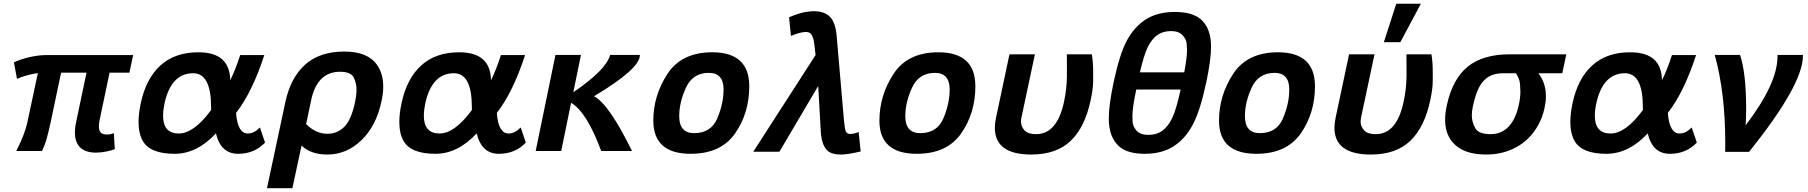

<svg xmlns="http://www.w3.org/2000/svg" viewBox="-20 -806 9652 1025"><path d="M491.2 8.8Q438.5 8.8 409.2 -17.8Q379.9 -44.4 379.9 -100.1Q379.9 -125 386.2 -153.8L441.9 -418H306.2L249 -147Q239.3 -102.5 229.5 -67.1Q219.7 -31.7 204.1 0H66.9Q112.8 -89.8 126 -152.8L182.1 -416Q111.3 -404.3 70.8 -384.8L54.2 -473.1Q87.4 -488.8 131.3 -499.5Q184.6 -512.2 230 -512.2H690.9L670.9 -418H564.9L512.2 -167Q507.8 -147.5 507.8 -131.8Q507.8 -106.9 519 -97.4Q530.3 -87.9 549.8 -87.9Q571.3 -87.9 587.9 -95.2L592.8 -9.8Q577.1 -2.9 547.4 2.9Q519 8.8 491.2 8.8Z M1251 15.1Q1158.7 15.1 1132.8 -93.8Q1030.8 15.1 912.6 15.1Q781.2 15.1 742.2 -53.7Q719.7 -93.8 719.7 -154.8Q719.7 -199.2 731.4 -254.9Q759.3 -386.2 836.4 -456.5Q913.6 -526.9 1039.6 -526.9Q1207 -526.9 1209 -377.4Q1237.8 -435.5 1262.2 -512.2H1391.1Q1326.7 -314 1240.2 -203.1Q1248.5 -93.3 1303.2 -93.3Q1336.4 -93.3 1367.7 -125.5L1395 -44.9Q1338.4 15.1 1251 15.1ZM934.6 -93.3Q1014.6 -93.3 1106.9 -218.3V-234.4Q1106.9 -415 1011.2 -415Q894 -415 858.4 -254.9Q850.6 -217.3 850.6 -188.5Q850.6 -93.3 934.6 -93.3Z M1541 198.7H1405.3L1503.4 -261.2Q1530.8 -390.1 1608.4 -460.4Q1686 -530.8 1818.4 -530.8Q1943.8 -530.8 1993.2 -459Q2025.9 -412.6 2025.9 -343.8Q2025.9 -307.6 2016.6 -265.1Q1989.3 -134.8 1909.9 -57.9Q1830.6 19 1727.5 19Q1639.6 19 1589.8 -28.8ZM1728 -91.8Q1780.8 -91.8 1817.9 -128.9Q1855 -166 1874.5 -256.8Q1883.3 -297.9 1883.3 -328.6Q1883.3 -361.8 1868.4 -392.3Q1853.5 -422.9 1795.4 -422.9Q1673.3 -422.9 1641.1 -271L1614.3 -143.6Q1666 -91.8 1728 -91.8Z M2643.1 15.1Q2550.8 15.1 2524.9 -93.8Q2422.9 15.1 2304.7 15.1Q2173.3 15.1 2134.3 -53.7Q2111.8 -93.8 2111.8 -154.8Q2111.8 -199.2 2123.5 -254.9Q2151.4 -386.2 2228.5 -456.5Q2305.7 -526.9 2431.6 -526.9Q2599.1 -526.9 2601.1 -377.4Q2629.9 -435.5 2654.3 -512.2H2783.2Q2718.8 -314 2632.3 -203.1Q2640.6 -93.3 2695.3 -93.3Q2728.5 -93.3 2759.8 -125.5L2787.1 -44.9Q2730.5 15.1 2643.1 15.1ZM2326.7 -93.3Q2406.7 -93.3 2499 -218.3V-234.4Q2499 -415 2403.3 -415Q2286.1 -415 2250.5 -254.9Q2242.7 -217.3 2242.7 -188.5Q2242.7 -93.3 2326.7 -93.3Z M3081.5 -512.7Q3066.9 -440.4 3040.5 -313.5Q3214.8 -431.6 3237.3 -512.7H3396V-511.2Q3396 -438.5 3150.9 -292Q3229 -253.9 3354 0H3189.5Q3112.8 -208 3028.8 -257.3L2976.1 0H2839.8L2945.3 -512.7Z M3667 15.1Q3467.8 15.1 3467.8 -162.1Q3467.8 -296.4 3543.2 -411.6Q3618.7 -526.9 3782.2 -526.9Q3980 -526.9 3980 -345.7Q3980 -202.1 3904.1 -93.5Q3828.1 15.1 3667 15.1ZM3685.5 -95.2Q3775.9 -95.2 3809.3 -174.3Q3842.8 -253.4 3842.8 -328.1Q3842.8 -417 3764.2 -417Q3678.2 -417 3642.1 -338.1Q3606 -259.3 3606 -186Q3606 -95.2 3685.5 -95.2Z M4470.2 19Q4431.6 19 4410.2 7.3Q4388.7 -4.4 4376.5 -32.5Q4364.3 -60.5 4361.8 -104L4348.1 -347.2L4141.1 3.9H4001.5L4334 -512.2Q4326.7 -584.5 4321 -601.8Q4315.4 -619.1 4306.9 -627.2Q4298.3 -635.3 4282.2 -635.3Q4252.9 -635.3 4202.6 -614.3L4192.4 -713.9Q4267.1 -746.1 4324.7 -746.1Q4381.8 -746.1 4410.9 -716.1Q4439.9 -686 4446.3 -617.2L4485.4 -165Q4489.7 -115.7 4495.8 -103.3Q4502 -90.8 4519.5 -90.8Q4536.6 -90.8 4564 -101.1L4574.7 2.4Q4506.8 19 4470.2 19Z M4874 15.1Q4674.8 15.1 4674.8 -162.1Q4674.8 -296.4 4750.2 -411.6Q4825.7 -526.9 4989.3 -526.9Q5187 -526.9 5187 -345.7Q5187 -202.1 5111.1 -93.5Q5035.2 15.1 4874 15.1ZM4892.6 -95.2Q4982.9 -95.2 5016.4 -174.3Q5049.8 -253.4 5049.8 -328.1Q5049.8 -417 4971.2 -417Q4885.3 -417 4849.1 -338.1Q4813 -259.3 4813 -186Q4813 -95.2 4892.6 -95.2Z M5485.4 19Q5291 19 5291 -124Q5291 -148.9 5297.4 -178.2L5369.1 -516.1H5504.9L5433.6 -181.2Q5430.7 -168 5430.7 -156.7Q5430.7 -130.4 5449.5 -110.1Q5468.3 -89.8 5511.2 -89.8Q5623.5 -89.8 5660.2 -262.2Q5675.3 -333.5 5675.8 -399.9V-442.4Q5675.8 -482.9 5675.3 -516.1H5808.6Q5815.9 -478.5 5815.9 -417Q5815.9 -409.7 5815.7 -370.1Q5815.4 -330.6 5802.7 -272Q5772 -126.5 5695.6 -53.7Q5619.1 19 5485.4 19Z M6302.2 -419.9Q6316.9 -497.1 6316.9 -539.1Q6316.9 -547.4 6315.2 -571.8Q6313.5 -596.2 6293.2 -618.2Q6272.9 -640.1 6231 -640.1Q6189 -640.1 6158.9 -619.1Q6128.9 -598.1 6107.9 -555.4Q6086.9 -512.7 6065.4 -419.9ZM6091.3 15.1Q6000 15.1 5955.1 -23.9Q5899.4 -72.3 5899.4 -173.8Q5899.4 -245.6 5924.8 -365.2Q5957.5 -520 5997.3 -592.3Q6037.1 -664.6 6098.6 -703.4Q6160.2 -742.2 6252.4 -742.2Q6343.3 -742.2 6389.2 -704.1Q6445.3 -656.2 6445.3 -557.6Q6445.3 -486.8 6419.4 -365.2Q6386.7 -212.4 6346.4 -137.9Q6306.2 -63.5 6244.1 -24.2Q6182.1 15.1 6091.3 15.1ZM6110.8 -85.9Q6155.8 -85.9 6186.3 -108.9Q6216.8 -131.8 6238.5 -177.5Q6260.3 -223.1 6282.7 -328.1H6045.9Q6025.4 -231.9 6025.4 -185.1Q6025.4 -182.1 6026.4 -157.2Q6027.3 -132.3 6047.1 -109.1Q6066.9 -85.9 6110.8 -85.9Z M6687 15.1Q6487.8 15.1 6487.8 -162.1Q6487.8 -296.4 6563.2 -411.6Q6638.7 -526.9 6802.2 -526.9Q7000 -526.9 7000 -345.7Q7000 -202.1 6924.1 -93.5Q6848.1 15.1 6687 15.1ZM6705.6 -95.2Q6795.9 -95.2 6829.3 -174.3Q6862.8 -253.4 6862.8 -328.1Q6862.8 -417 6784.2 -417Q6698.2 -417 6662.1 -338.1Q6626 -259.3 6626 -186Q6626 -95.2 6705.6 -95.2Z M7298.3 19Q7104 19 7104 -124Q7104 -148.9 7110.4 -178.2L7182.1 -516.1H7317.9L7246.6 -181.2Q7243.7 -168 7243.7 -156.7Q7243.7 -130.4 7262.5 -110.1Q7281.2 -89.8 7324.2 -89.8Q7436.5 -89.8 7473.1 -262.2Q7488.3 -333.5 7488.8 -399.9V-442.4Q7488.8 -482.9 7488.3 -516.1H7621.6Q7628.9 -478.5 7628.9 -417Q7628.9 -409.7 7628.7 -370.1Q7628.4 -330.6 7615.7 -272Q7585 -126.5 7508.5 -53.7Q7432.1 19 7298.3 19ZM7455.6 -580.6H7367.7L7434.1 -786.1H7565.4Z M7913.1 19Q7788.1 19 7732.4 -49.3Q7694.8 -95.7 7694.8 -167Q7694.8 -200.7 7703.1 -240.2Q7733.4 -383.3 7814.9 -449.7Q7896.5 -516.1 8040.5 -516.1H8341.8L8320.3 -415H8192.9Q8232.9 -362.8 8232.9 -293Q8232.9 -264.2 8226.1 -231.9Q8210.4 -157.2 8167.2 -100.1Q8124 -43 8058.6 -12Q7993.2 19 7913.1 19ZM7938 -89.8Q7995.6 -89.8 8033.9 -130.1Q8072.3 -170.4 8088.9 -249Q8096.7 -285.2 8096.7 -318.8Q8096.7 -330.6 8094.5 -358.2Q8092.3 -385.7 8072.8 -415H8003.4Q7959 -415 7928.5 -397.2Q7897.9 -379.4 7877.7 -342.8Q7857.4 -306.2 7842.8 -236.8Q7837.4 -211.4 7837.4 -189.9Q7837.4 -155.8 7855 -122.8Q7872.6 -89.8 7938 -89.8Z M8894.5 15.1Q8802.2 15.1 8776.4 -93.8Q8674.3 15.1 8556.2 15.1Q8424.8 15.1 8385.7 -53.7Q8363.3 -93.8 8363.3 -154.8Q8363.3 -199.2 8375 -254.9Q8402.8 -386.2 8480 -456.5Q8557.1 -526.9 8683.1 -526.9Q8850.6 -526.9 8852.5 -377.4Q8881.3 -435.5 8905.8 -512.2H9034.7Q8970.2 -314 8883.8 -203.1Q8892.1 -93.3 8946.8 -93.3Q8980 -93.3 9011.2 -125.5L9038.6 -44.9Q8981.9 15.1 8894.5 15.1ZM8578.1 -93.3Q8658.2 -93.3 8750.5 -218.3V-234.4Q8750.5 -415 8654.8 -415Q8537.6 -415 8502 -254.9Q8494.1 -217.3 8494.1 -188.5Q8494.1 -93.3 8578.1 -93.3Z M9317.4 4.9H9189.9L9190.4 -44.4Q9190.4 -309.1 9134.3 -512.7H9269.5Q9301.8 -415 9301.8 -226.1Q9301.8 -178.7 9299.3 -137.2Q9469.2 -359.9 9469.2 -503.9V-512.7H9605V-507.8Q9605 -353.5 9317.4 4.9Z"/></svg>

Font: Cadman
Style: Bold Italic
Weight: 700
Italic angle: -12°
Designer: Paul James MIller
Foundry: High-Logic / Made with FontCreator
Version: Version 2.114;March 28, 2021;FontCreator 13.0.0.2683 64-bit